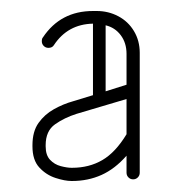

<svg xmlns="http://www.w3.org/2000/svg" viewBox="-20 -688 332 349"><path d="M234 -374Q234 -369 230.5 -365.5Q227 -362 222 -362Q217 -362 213.5 -365.5Q210 -369 210 -374V-405Q189 -381 164.5 -370Q140 -359 111 -359H110Q98 -359 81 -364.5Q64 -370 51.5 -383.5Q39 -397 39 -422V-424Q39 -449 50 -464.5Q61 -480 78 -489.5Q95 -499 113 -504L149 -515V-645Q103 -644 78 -606Q75 -601 68 -601Q63 -601 59.5 -604.5Q56 -608 56 -613Q56 -618 58 -620Q90 -668 149 -668H156Q177 -668 195 -658.5Q213 -649 223.5 -631.5Q234 -614 234 -592ZM210 -590Q210 -610 199.5 -624Q189 -638 172 -642V-522L210 -534ZM110 -383H111Q142 -383 166 -397Q190 -411 210 -444V-508L119 -481Q97 -474 80 -462Q63 -450 63 -424V-422Q63 -406 71 -397.5Q79 -389 90.5 -386Q102 -383 110 -383Z"/></svg>

Font: Libertine Sup Light
Style: Regular
Weight: 300
Designer: Bastien Sozeau
Foundry: NBR — Bastien Sozeau
Version: Version 2.003; ttfautohint (v1.8.4.7-5d5b);gftools[0.9.33]